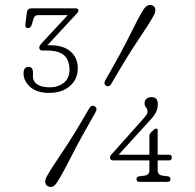

<svg xmlns="http://www.w3.org/2000/svg" viewBox="-20 -734 788 775"><path d="M583 -184Q583 -190 585 -193.8Q587 -197.5 589 -199.5L601 -210.5Q605 -215 610.5 -215Q616.5 -215 616.5 -208V-109.5H662.5Q673.5 -109.5 673.5 -98.5Q673.5 -86.5 662 -86.5H616.5V-46.5Q616.5 -27.5 636.5 -25L656.5 -22.5Q668 -21 668 -10.5Q668 0 656.5 0H542.5Q531 0 531 -10.5Q531 -21 542 -22.5L563 -25Q583 -27.5 583 -46.5V-86.5H438.5Q424 -86.5 424 -98Q424 -105 433 -114L561.5 -258Q567 -264 571.2 -270Q575.5 -276 575.5 -283Q575.5 -294 569.5 -300.5Q563.5 -307 563.5 -318Q563.5 -328 570.8 -335Q578 -342 591.5 -342Q617 -342 617 -313.5Q617 -298 611.2 -284.2Q605.5 -270.5 590 -253.5L459 -109.5H583ZM431.5 -399.5Q421 -380 408 -388Q396 -395 407 -413.5Q471 -524.5 504 -592Q537 -659.5 558.5 -694.5Q577 -722.5 598 -710.5Q607 -705 607 -693.5Q607 -682 600 -670.5Q581 -636 538.2 -573Q495.5 -510 431.5 -399.5ZM338.5 -294Q349 -313 362 -305Q375.5 -297.5 364.5 -279Q303.5 -173 268.2 -103.2Q233 -33.5 211 1Q193 29.5 172 17Q162.5 11.5 162.5 0.2Q162.5 -11 169.5 -23Q189 -57.5 233.5 -123Q278 -188.5 338.5 -294ZM294 -458.5Q294 -414.5 262.2 -386.8Q230.5 -359 178.5 -359Q129 -359 102 -383Q75 -407 75 -438Q75 -464 96 -464Q113 -464 113 -441.5V-424Q113 -405.5 130.2 -393.5Q147.5 -381.5 181.5 -381.5Q214.5 -381.5 237.5 -399.8Q260.5 -418 260.5 -452Q260.5 -490.5 239.2 -510.2Q218 -530 168.5 -530H152Q138.5 -530 138.5 -541.5Q138.5 -547 141.8 -551.8Q145 -556.5 150 -561.5L253.5 -673H133.5Q119 -673 114.5 -656.5L108.5 -635.5Q104 -620.5 93 -620.5Q80 -620.5 82.5 -637.5L88.5 -684.5Q91 -700.5 108.5 -700.5H285Q296.5 -700.5 296.5 -691.5Q296.5 -687 293 -682.8Q289.5 -678.5 284 -673L171 -551Q177 -551.5 180 -551.5Q236.5 -551.5 265.2 -525.8Q294 -500 294 -458.5Z"/></svg>

Font: Fraunces 9pt SuperSoft Thin
Style: Regular
Weight: 100
Version: Version 1.000;[b76b70a41]